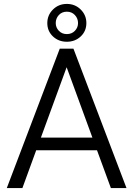

<svg xmlns="http://www.w3.org/2000/svg" viewBox="-20 -959 679 979"><path d="M545.4 0 474.6 -192.9H164.6L94.2 0H14.6L284.7 -710.9H354.5L625 0ZM188.5 -257.3H451.2L319.8 -616.2ZM221.2 -841.3Q221.2 -881.8 250 -910.4Q278.8 -939 320.8 -939Q362.8 -939 391.6 -910.4Q420.4 -881.8 420.4 -841.3Q420.4 -800.3 391.6 -773.2Q362.8 -746.1 320.8 -746.1Q278.8 -746.1 250 -773.2Q221.2 -800.3 221.2 -841.3ZM264.2 -841.3Q264.2 -818.8 280 -802Q295.9 -785.2 320.8 -785.2Q345.7 -785.2 361.8 -801.8Q377.9 -818.4 377.9 -841.3Q377.9 -865.2 361.8 -882.3Q345.7 -899.4 320.8 -899.4Q295.9 -899.4 280 -882.3Q264.2 -865.2 264.2 -841.3Z"/></svg>

Font: Vazirmatn UI FD Light
Style: Regular
Weight: 300
Designer: Saber Rastikerdar
Foundry: Saber Rastikerdar
Version: Version 33.003